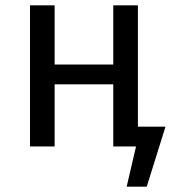

<svg xmlns="http://www.w3.org/2000/svg" viewBox="-20 -547 648 717"><path d="M598 -74 528 150H453L488 0H403V-232H184V0H92V-527H184V-306H403V-527H495V-74Z"/></svg>

Font: FiraGOUPP
Style: Medium
Weight: 400
Designer: bBox Type
Foundry: bBox Type GmbH
Version: Version 1.001